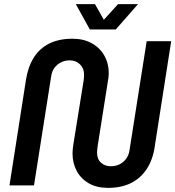

<svg xmlns="http://www.w3.org/2000/svg" viewBox="-20 -900 851 932"><path d="M504 12Q450 12 411.5 -10Q373 -32 352.5 -70Q332 -108 332 -156Q332 -167 333.5 -179.5Q335 -192 337 -205L386 -509Q387 -516 387.5 -524Q388 -532 388 -538Q388 -568 368.5 -587.5Q349 -607 318 -607Q295 -607 275.5 -597Q256 -587 243.5 -569.5Q231 -552 228 -527L145 0H26L106 -512Q116 -576 144 -620.5Q172 -665 219 -688.5Q266 -712 332 -712Q386 -712 425.5 -690Q465 -668 486.5 -630Q508 -592 508 -544Q508 -534 506.5 -523Q505 -512 503 -501L454 -191Q453 -182 452 -174Q451 -166 451 -160Q451 -128 470 -110.5Q489 -93 518 -93Q542 -93 561.5 -103Q581 -113 593.5 -131Q606 -149 609 -173L692 -700H811L731 -188Q722 -125 692.5 -80Q663 -35 616 -11.5Q569 12 504 12ZM416 -757 348 -880H441L484 -804L553 -880H650L542 -757Z"/></svg>

Font: MuseoModerno Thin Medium
Style: Italic
Weight: 500
Italic angle: -9°
Version: Version 1.003